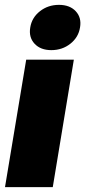

<svg xmlns="http://www.w3.org/2000/svg" viewBox="-20 -767 350 787"><path d="M0.5 0 87.4 -522.5H282.7L196.3 0ZM190.4 -561.5Q146 -561.5 121.6 -587.9Q97.2 -614.3 104 -654.3Q110.4 -694.8 143.6 -720.9Q176.8 -747.1 221.7 -747.1Q266.1 -747.1 290.5 -720.9Q314.9 -694.8 308.1 -654.8Q301.8 -614.3 268.6 -587.9Q235.4 -561.5 190.4 -561.5Z"/></svg>

Font: Inter 28pt Black
Style: Italic
Weight: 900
Italic angle: -9.3988°
Designer: Rasmus Andersson
Foundry: rsms
Version: Version 4.001;git-66647c0bb